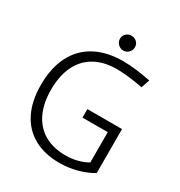

<svg xmlns="http://www.w3.org/2000/svg" viewBox="-202 -1008 1081 1156"><g transform="rotate(30 338.5 -429.5)"><path d="M323.2 -820.3Q323.2 -841.8 338.4 -856Q353.5 -870.1 375 -870.1Q396.5 -870.1 411.9 -856Q427.2 -841.8 427.2 -820.3Q427.2 -798.3 412.1 -783Q397 -767.6 375.5 -767.6Q354.5 -767.6 338.9 -783Q323.2 -798.3 323.2 -820.3ZM49.8 -341.8Q49.8 -459 92 -542.2Q134.3 -625.5 215.1 -668.9Q295.9 -712.4 409.2 -712.4Q454.1 -712.4 504.9 -705.8Q555.7 -699.2 601.6 -689.9L582 -631.3Q539.1 -639.6 490 -645.8Q440.9 -651.9 400.4 -651.9Q310.5 -651.9 247.1 -616.2Q183.6 -580.6 150.4 -512.2Q117.2 -443.8 117.2 -347.2Q117.2 -252.4 149.4 -185.1Q181.6 -117.7 242.9 -82.3Q304.2 -46.9 390.6 -46.9Q432.1 -46.9 471.4 -56.9Q510.7 -66.9 541 -85V-295.4H365.2V-354.5H606L606.4 -48.8Q558.6 -20.5 499.8 -4.9Q440.9 10.7 381.3 10.7Q276.9 10.7 202.4 -30.8Q127.9 -72.3 88.9 -151.4Q49.8 -230.5 49.8 -341.8Z"/></g></svg>

Font: Selawik Semilight
Style: Regular
Weight: 300
Designer: Aaron Bell
Foundry: Microsoft Corporation
Version: Version 1.01